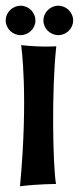

<svg xmlns="http://www.w3.org/2000/svg" viewBox="-47 -669 276 672"><path d="M150 -507C150 -507 100 -503 27 -511C27 -511 53 -338 23 -17C83 -25 149 -25 149 -25C138 -89 133 -353 150 -507ZM77 -597C77 -626 53 -649 25 -649C-3 -649 -27 -626 -27 -597C-27 -569 -3 -546 25 -546C53 -546 77 -569 77 -597ZM209 -597C209 -626 185 -649 157 -649C129 -649 105 -626 105 -597C105 -569 129 -546 157 -546C185 -546 209 -569 209 -597Z"/></svg>

Font: Mouse Memoirs
Style: Regular
Weight: 400
Designer: Astigmatic (AOETI)
Foundry: Astigmatic (AOETI)
Version: Version 1.000